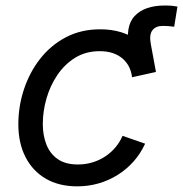

<svg xmlns="http://www.w3.org/2000/svg" viewBox="-20 -658 658 690"><path d="M462.9 -386.2 444.8 -478Q428.2 -562 463.6 -600.1Q499 -638.2 572.3 -638.2Q588.9 -638.2 600.1 -637Q611.3 -635.7 617.7 -634.3L606 -562Q595.7 -563.5 584.5 -564.2Q573.2 -564.9 565.4 -564.9Q539.6 -564.9 527.6 -549.1Q515.6 -533.2 522 -499.5L540.5 -399.4ZM257.8 11.7Q191.9 11.7 144.5 -15.9Q97.2 -43.5 71.5 -93.8Q45.9 -144 45.9 -211.4Q45.9 -276.4 66.2 -337.4Q86.4 -398.4 124.5 -447Q162.6 -495.6 217 -524.2Q271.5 -552.7 340.3 -552.7Q380.9 -552.7 415.3 -542.2Q449.7 -531.7 475.8 -511.7Q502 -491.7 518.6 -463.4Q535.2 -435.1 540.5 -399.4L454.6 -380.4Q452.1 -401.4 443.4 -418.5Q434.6 -435.5 419.9 -448Q405.3 -460.4 385 -467.3Q364.7 -474.1 338.4 -474.1Q288.6 -474.1 250.5 -450.7Q212.4 -427.2 186.3 -388.7Q160.2 -350.1 147 -304Q133.8 -257.8 133.8 -212.4Q133.8 -171.9 146.7 -138.7Q159.7 -105.5 187.5 -86.2Q215.3 -66.9 259.8 -66.9Q288.1 -66.9 313.2 -74.7Q338.4 -82.5 359.1 -96.4Q379.9 -110.4 395.5 -129.2Q411.1 -147.9 420.4 -169.9L501.5 -141.6Q484.9 -105.5 459.5 -77.1Q434.1 -48.8 402.3 -29.1Q370.6 -9.3 334 1.2Q297.4 11.7 257.8 11.7Z"/></svg>

Font: Adwaita Sans
Style: Italic
Weight: 400
Italic angle: -9.39999°
Designer: Rasmus Andersson
Foundry: rsms
Version: Version 4.001;git-9221beed3